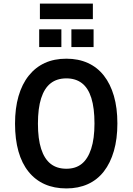

<svg xmlns="http://www.w3.org/2000/svg" viewBox="-20 -1043 741 1073"><path d="M351 10Q283 10 230 -13.5Q177 -37 139.5 -83.5Q102 -130 83 -197.5Q64 -265 64 -352Q64 -438 83.5 -505.5Q103 -573 140.5 -620Q178 -667 230.5 -691Q283 -715 351 -715Q418 -715 471 -691Q524 -667 560.5 -620.5Q597 -574 616.5 -507Q636 -440 636 -353Q636 -267 616.5 -199.5Q597 -132 560.5 -85Q524 -38 471 -14Q418 10 351 10ZM351 -100Q403 -100 437 -127.5Q471 -155 489.5 -211.5Q508 -268 508 -353Q508 -439 490.5 -495Q473 -551 438 -578Q403 -605 351 -605Q298 -605 263 -577.5Q228 -550 210 -494Q192 -438 192 -352Q192 -267 210 -211Q228 -155 263 -127.5Q298 -100 351 -100ZM203 -936V-1023H499V-936ZM199 -780V-879H323V-780ZM379 -780V-879H503V-780Z"/></svg>

Font: Nunito Sans 7pt Condensed
Style: Bold
Weight: 700
Width: 3
Designer: Vernon Adams
Foundry: Vernon Adams
Version: Version 3.101;gftools[0.9.27]